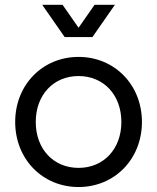

<svg xmlns="http://www.w3.org/2000/svg" viewBox="-20 -750 642 784"><path d="M300.8 13.7C448.2 13.7 559.6 -100.6 559.6 -252C559.6 -403.3 448.2 -517.6 300.8 -517.6C153.3 -517.6 42 -403.3 42 -252C42 -100.6 153.3 13.7 300.8 13.7ZM300.8 -64.5C198.2 -64.5 126 -141.6 126 -252C126 -362.3 198.2 -439.5 300.8 -439.5C403.3 -439.5 475.6 -362.3 475.6 -252C475.6 -141.6 403.3 -64.5 300.8 -64.5ZM152.3 -730.5 244.1 -598.6H357.4L449.2 -730.5H366.2L300.8 -636.7L235.4 -730.5Z"/></svg>

Font: Wanted Sans
Style: Regular
Weight: 400
Designer: Original Design by Kil Hyung-jin and Kang Hanbin, Wanted Lab, Inc; Hangeul from Source Han Sans by Jang Soo-young and Ka
Foundry: Wanted Lab, Inc.
Version: Version 1.001;Glyphs 3.2 (3227)